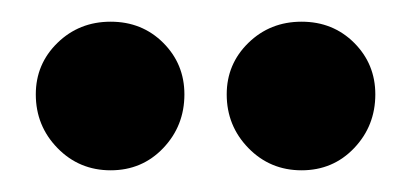

<svg xmlns="http://www.w3.org/2000/svg" viewBox="-20 -761 379 177"><path d="M82 -604Q111 -604 130.5 -624.5Q150 -645 150 -674Q150 -702 130.5 -721.5Q111 -741 82 -741Q53 -741 33 -721.5Q13 -702 13 -674Q13 -645 33 -624.5Q53 -604 82 -604ZM258 -604Q287 -604 306.5 -624.5Q326 -645 326 -674Q326 -702 306.5 -721.5Q287 -741 258 -741Q229 -741 209 -721.5Q189 -702 189 -674Q189 -645 209 -624.5Q229 -604 258 -604Z"/></svg>

Font: Secuela Black
Style: Regular
Weight: 900
Designer: Fernando Haro
Foundry: deFharo
Version: Version 1.704